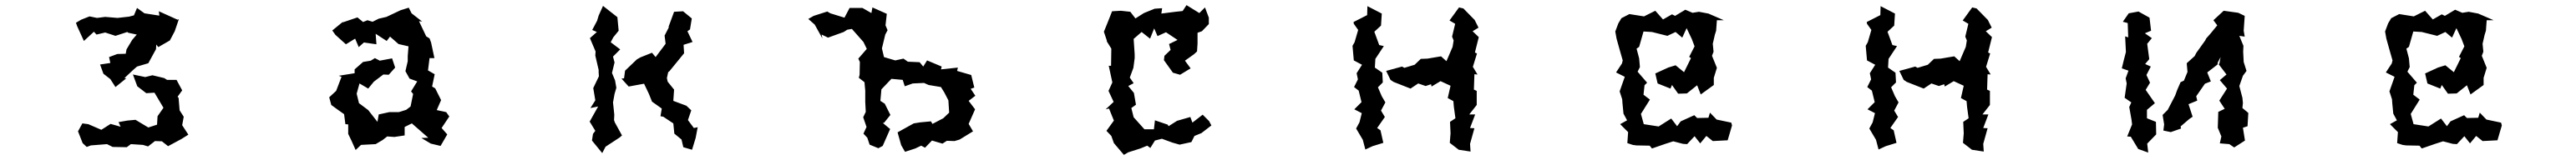

<svg xmlns="http://www.w3.org/2000/svg" viewBox="-20 -560 10040 625"><path d="M370 -308 383 -272 410 -251 430 -220 472 -254 465 -255 498 -286 514 -300 558 -313 588 -368 589 -386 597 -376 642 -402 661 -438 677 -485 672 -483 599 -516 601 -499 543 -508 514 -529 502 -500 483 -495 438 -490 390 -494 358 -490 329 -496 296 -483 276 -471 281 -457 307 -400 346 -436 356 -425 390 -433 430 -420 476 -435 480 -432 513 -425 495 -404 473 -367 470 -350 437 -349 405 -337 410 -314ZM284 -47 302 -1 318 14 334 8 397 3 419 14 474 15 490 3 537 6 557 12 584 -9 611 -8 635 11 687 -17 714 -34 690 -71 696 -104 680 -129 676 -178 672 -182 690 -207 668 -248H631L620 -255L574 -266L546 -259L498 -269L515 -223L550 -196L582 -198L617 -139L594 -106L592 -73L558 -62L508 -92L476 -89L442 -83L450 -65L411 -76L375 -53L324 -75L301 -78Z M1585 -78 1649 -22 1622 -21 1659 1 1697 10 1723 -35 1701 -60 1731 -105 1719 -122 1682 -130 1699 -169 1676 -215 1664 -222 1674 -270 1648 -285 1654 -333H1673L1660 -394L1654 -410L1641 -418L1613 -477L1625 -476L1584 -508L1573 -530L1541 -520L1486 -494L1456 -487L1432 -475L1412 -481L1395 -474L1373 -492L1314 -472L1319 -477L1275 -441L1287 -424L1328 -387L1364 -409L1378 -376L1398 -394L1447 -387L1444 -428L1487 -400L1500 -417L1533 -388L1572 -379L1569 -341V-321L1560 -282L1576 -253L1606 -242L1582 -203L1590 -193L1580 -144L1563 -131L1534 -122H1497L1456 -113L1451 -84L1415 -130L1379 -157L1370 -194L1381 -234L1415 -214L1437 -241L1474 -269L1495 -268L1520 -296L1508 -332L1460 -323L1441 -333L1425 -323L1395 -318L1362 -289V-274L1300 -264L1311 -260L1290 -205L1263 -180L1271 -150L1297 -131L1321 -114L1326 -75L1337 -74V-37L1350 -10L1366 26L1387 6L1444 3L1471 -13L1489 -27L1517 -25L1557 -31V-64Z M2430 -222 2490 -233 2509 -193 2521 -163 2559 -136 2554 -106 2565 -104 2604 -78 2608 -38 2636 -15 2643 15 2677 25 2691 -21 2699 -63 2684 -60 2661 -91 2674 -129 2655 -147 2604 -166 2607 -210 2582 -241 2579 -255 2584 -278 2589 -282 2646 -352 2644 -385 2679 -396 2659 -438 2669 -445 2676 -488 2642 -516 2607 -514 2585 -454H2587L2570 -421L2574 -389L2535 -337L2521 -354L2476 -336L2462 -328L2416 -284L2412 -254L2402 -253ZM2278 -85 2300 -49 2291 -37 2287 -11 2327 38 2340 13 2395 -23 2404 -31 2376 -82 2373 -91 2374 -112 2369 -160 2375 -193 2382 -217 2377 -246 2365 -275 2375 -316 2369 -339 2397 -367 2360 -395 2370 -414 2391 -440 2386 -493 2330 -537 2313 -499 2307 -479 2288 -443 2306 -435 2279 -411 2301 -359 2300 -343 2313 -287V-277L2314 -262L2292 -216L2300 -168L2281 -138L2311 -144Z M3541 -78 3478 -43 3492 7 3507 33 3547 20 3570 9 3585 17 3612 -11 3653 1 3670 -10 3700 -9 3720 -15 3772 -47 3755 -76 3780 -133 3755 -166 3781 -186 3763 -213 3777 -218 3765 -267 3710 -283 3713 -296 3647 -289 3650 -300 3593 -324 3578 -300 3564 -317 3518 -319 3501 -331 3469 -324 3425 -337 3417 -371 3430 -425 3439 -442 3431 -461 3436 -506 3380 -531 3376 -509 3341 -529H3291L3271 -491L3216 -508L3204 -515L3151 -498L3130 -486L3155 -464L3185 -410L3182 -425L3207 -413L3268 -435L3282 -444L3300 -447L3345 -396L3358 -369L3325 -331L3331 -318L3330 -268L3327 -256L3349 -239L3352 -206V-162L3354 -123L3344 -102L3357 -64L3345 -38L3360 -22L3369 5L3403 19L3420 10L3449 -56L3420 -80H3425L3450 -111L3428 -155L3411 -166L3415 -211L3454 -252L3498 -248L3506 -223L3537 -234L3581 -236L3599 -228L3647 -220L3660 -199L3676 -168L3679 -120L3656 -98L3614 -76L3608 -86L3566 -82Z M4314 -516 4295 -468 4282 -436 4294 -400 4293 -399 4311 -370 4310 -303H4301L4307 -275L4315 -238L4300 -205L4320 -162L4289 -133L4302 -136L4321 -89L4292 -49L4311 -29L4321 -1L4360 45L4377 35L4424 20L4451 9L4463 18L4481 -11L4508 -18L4549 -3L4577 5L4623 -5L4635 -29L4662 -40L4701 -70L4692 -87L4667 -112L4627 -81L4619 -103L4567 -88L4534 -67L4531 -73L4481 -90L4477 -55H4440L4398 -102L4389 -138L4407 -151L4399 -197L4377 -224L4398 -235L4383 -257L4397 -295L4402 -333V-348L4398 -408L4429 -435L4462 -409L4478 -449L4491 -419L4524 -434L4569 -404L4536 -388L4542 -365L4518 -342L4516 -325L4551 -276L4579 -268L4620 -293L4598 -323L4633 -348L4645 -359L4647 -390V-432L4664 -438L4691 -466V-491L4676 -531L4654 -509L4604 -540L4589 -517L4561 -514L4506 -507L4509 -528L4480 -526L4438 -509L4405 -488L4385 -514L4348 -518Z M5594 -243 5633 -225 5622 -177 5644 -165 5646 -142 5652 -98 5631 -84 5633 -39 5630 -2 5665 25 5711 32 5709 2 5726 -59 5709 -60 5729 -113H5706L5735 -150V-205L5724 -210L5726 -270L5738 -269L5720 -299L5736 -351L5728 -355L5743 -415L5719 -438L5742 -452L5727 -482L5683 -527L5666 -531L5629 -480L5651 -467L5639 -417L5645 -402L5641 -377L5617 -321L5596 -340L5543 -331L5517 -330L5493 -307L5453 -295L5444 -300L5382 -283L5399 -248L5411 -240L5477 -214L5507 -234L5536 -224L5557 -231L5559 -222ZM5251 -381 5256 -324 5288 -307 5267 -274 5272 -250 5257 -220 5275 -206 5286 -161 5258 -133 5287 -118 5278 -82 5265 -58 5291 -14 5301 24 5329 11 5371 -2 5360 -51 5347 -60 5377 -103 5362 -128 5379 -160 5365 -184 5350 -219 5369 -238 5367 -276 5338 -296 5340 -330 5373 -380 5355 -384 5336 -436 5362 -460 5365 -507 5309 -536 5308 -501 5255 -474 5256 -467 5273 -443 5259 -395Z M6299 -489 6287 -469 6275 -437 6280 -409 6292 -366 6304 -324 6301 -312 6278 -277 6312 -260 6292 -203 6302 -172 6303 -157 6307 -116 6321 -90 6294 -75 6325 -44 6322 -1 6343 6 6357 8 6409 9 6418 20 6470 2 6501 -8 6539 2 6555 3 6584 -28 6606 0 6630 -29 6655 -9 6713 -12 6730 -70 6727 -81 6670 -93 6644 -120 6638 -100 6594 -99 6583 -110 6530 -86 6516 -67 6493 -97 6444 -66 6386 -75 6375 -115 6410 -171 6385 -190 6389 -227 6399 -237 6362 -280 6371 -298 6368 -332 6358 -370 6368 -377 6385 -437 6418 -435 6478 -420 6510 -435 6536 -413 6553 -450 6573 -408 6584 -379 6563 -338 6570 -333 6543 -278 6510 -305 6481 -296 6431 -273 6440 -234 6490 -214 6496 -228 6520 -194 6554 -195 6594 -227 6608 -191 6659 -228V-256L6671 -295L6652 -342L6658 -358L6655 -389L6663 -424L6668 -440L6671 -481H6698L6638 -507L6601 -514L6576 -510L6548 -522L6508 -498L6496 -504L6461 -484L6431 -518L6387 -496L6330 -505Z M7594 -243 7633 -225 7622 -177 7644 -165 7646 -142 7652 -98 7631 -84 7633 -39 7630 -2 7665 25 7711 32 7709 2 7726 -59 7709 -60 7729 -113H7706L7735 -150V-205L7724 -210L7726 -270L7738 -269L7720 -299L7736 -351L7728 -355L7743 -415L7719 -438L7742 -452L7727 -482L7683 -527L7666 -531L7629 -480L7651 -467L7639 -417L7645 -402L7641 -377L7617 -321L7596 -340L7543 -331L7517 -330L7493 -307L7453 -295L7444 -300L7382 -283L7399 -248L7411 -240L7477 -214L7507 -234L7536 -224L7557 -231L7559 -222ZM7251 -381 7256 -324 7288 -307 7267 -274 7272 -250 7257 -220 7275 -206 7286 -161 7258 -133 7287 -118 7278 -82 7265 -58 7291 -14 7301 24 7329 11 7371 -2 7360 -51 7347 -60 7377 -103 7362 -128 7379 -160 7365 -184 7350 -219 7369 -238 7367 -276 7338 -296 7340 -330 7373 -380 7355 -384 7336 -436 7362 -460 7365 -507 7309 -536 7308 -501 7255 -474 7256 -467 7273 -443 7259 -395Z M8276 -508 8253 -475 8272 -470 8274 -414 8262 -418 8265 -357 8256 -322 8249 -293 8275 -284 8264 -254 8268 -234 8260 -178 8286 -160 8278 -142 8287 -91 8289 -74 8270 -27 8284 -26 8313 22 8352 36 8348 1 8383 -35 8382 -84 8347 -98V-131L8378 -157L8342 -209L8359 -237L8345 -267L8362 -300L8340 -310L8356 -329L8348 -389L8366 -411L8339 -430L8363 -440L8357 -491L8314 -515ZM8408 -111 8414 -74 8411 -50 8440 -44 8480 -58 8478 -66 8513 -96 8525 -104 8509 -153 8543 -167 8539 -184 8573 -233 8596 -242 8582 -277 8622 -308 8623 -316 8634 -337 8629 -310 8625 -311 8657 -269 8631 -247 8659 -214 8629 -167 8650 -135 8625 -123 8623 -61 8637 -27 8631 0 8668 3 8687 16 8729 -11 8721 -61 8739 -67 8742 -119 8719 -138 8721 -158 8719 -178 8707 -224 8721 -264 8735 -283 8724 -318 8722 -358 8723 -381 8707 -420 8728 -417 8724 -440 8728 -498 8703 -510 8646 -518 8606 -481 8621 -461 8594 -428 8578 -410 8574 -402 8539 -353 8533 -341 8502 -313 8505 -279 8491 -245 8478 -239 8465 -209 8457 -187 8428 -131Z M9299 -489 9287 -469 9275 -437 9280 -409 9292 -366 9304 -324 9301 -312 9278 -277 9312 -260 9292 -203 9302 -172 9303 -157 9307 -116 9321 -90 9294 -75 9325 -44 9322 -1 9343 6 9357 8 9409 9 9418 20 9470 2 9501 -8 9539 2 9555 3 9584 -28 9606 0 9630 -29 9655 -9 9713 -12 9730 -70 9727 -81 9670 -93 9644 -120 9638 -100 9594 -99 9583 -110 9530 -86 9516 -67 9493 -97 9444 -66 9386 -75 9375 -115 9410 -171 9385 -190 9389 -227 9399 -237 9362 -280 9371 -298 9368 -332 9358 -370 9368 -377 9385 -437 9418 -435 9478 -420 9510 -435 9536 -413 9553 -450 9573 -408 9584 -379 9563 -338 9570 -333 9543 -278 9510 -305 9481 -296 9431 -273 9440 -234 9490 -214 9496 -228 9520 -194 9554 -195 9594 -227 9608 -191 9659 -228V-256L9671 -295L9652 -342L9658 -358L9655 -389L9663 -424L9668 -440L9671 -481H9698L9638 -507L9601 -514L9576 -510L9548 -522L9508 -498L9496 -504L9461 -484L9431 -518L9387 -496L9330 -505Z"/></svg>

Font: チョークS
Style: Regular
Weight: 400
Designer: [Stick] Fontworks Inc.
Foundry: [Stick] Fontworks Inc.
Version: Version 1.200;FEAKit 1.0